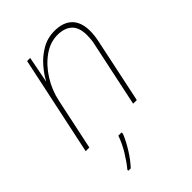

<svg xmlns="http://www.w3.org/2000/svg" viewBox="-220 -641 964 964"><g transform="rotate(-45 262.5 -158.5)"><path d="M30 0 142 -528H164L137 -389H138Q154 -420 184 -455Q214 -490 255 -514Q296 -538 346 -538Q408 -538 440.5 -505.5Q473 -473 473 -410Q473 -380 465 -342L393 0H367L440 -345Q444 -362 445.5 -377Q447 -392 447 -406Q447 -462 419.5 -487.5Q392 -513 342 -513Q290 -513 242.5 -479Q195 -445 161 -390.5Q127 -336 114 -274L56 0ZM112 221V214Q137 184 162 143Q187 102 201 61H224V71Q209 108 183.5 149Q158 190 129 221Z"/></g></svg>

Font: Noto Sans Disp Thin
Style: Italic
Weight: 100
Italic angle: -12°
Designer: Monotype Design Team
Foundry: Monotype Imaging Inc.
Version: Version 2.000;GOOG;noto-source:20170915:90ef993387c0